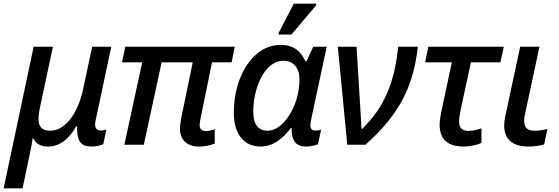

<svg xmlns="http://www.w3.org/2000/svg" viewBox="-45 -796 3074 1056"><path d="M-25 240H79L112 84C123 35 132 -12 134 -35H137C156 -7 172 10 221 10C283 10 336 -33 373 -100H379C377 -10 406 10 461 10C483 10 512 3 523 -3L540 -83C534 -81 519 -78 510 -78C487 -78 471 -92 481 -134L567 -539H462L412 -305C383 -169 312 -77 232 -77C168 -77 157 -119 174 -201L246 -539H140Z M1051 10C1086 10 1114 2 1136 -6V-86C1122 -80 1105 -75 1087 -75C1065 -75 1053 -87 1053 -108C1053 -117 1055 -133 1059 -149L1121 -453H1229L1246 -539H644L626 -453H737L639 0H746L844 -453H1015L953 -153C948 -125 945 -105 945 -88C945 -27 983 10 1051 10Z M1487 -606H1558L1693 -766L1695 -776H1571L1489 -618ZM1387 10C1461 10 1512 -37 1555 -92H1559C1558 -8 1593 10 1642 10C1663 10 1692 3 1704 -3L1721 -83C1711 -79 1700 -78 1691 -78C1670 -78 1662 -88 1662 -107C1662 -118 1664 -130 1668 -146L1752 -539H1678L1640 -458H1636C1608 -513 1574 -549 1498 -549C1346 -549 1241 -376 1241 -177C1241 -52 1302 10 1387 10ZM1427 -77C1376 -77 1348 -111 1348 -181C1348 -322 1416 -462 1512 -462C1572 -462 1602 -420 1602 -360C1602 -330 1598 -291 1587 -254C1558 -156 1494 -77 1427 -77Z M1865 0H1965C2158 -171 2230 -330 2253 -539H2145C2125 -346 2072 -209 1947 -87H1943C1942 -127 1936 -203 1934 -246L1916 -539H1813Z M2505 10C2541 10 2583 0 2603 -10V-90C2575 -81 2554 -76 2530 -76C2495 -76 2480 -96 2480 -125C2480 -142 2483 -164 2488 -189L2545 -453H2707L2726 -539H2311L2293 -453H2440L2384 -190C2378 -162 2373 -131 2373 -110C2373 -20 2429 10 2505 10Z M2862 10C2896 10 2927 5 2948 -2L2966 -87C2943 -81 2923 -77 2896 -77C2862 -77 2838 -89 2838 -130C2838 -139 2839 -149 2841 -161L2922 -539H2816L2734 -156C2730 -138 2728 -121 2728 -105C2728 -35 2768 10 2862 10Z"/></svg>

Font: Noto Sans Medium
Style: Italic
Weight: 500
Italic angle: -12°
Designer: Monotype Design Team
Foundry: Monotype Imaging Inc.
Version: Version 2.013